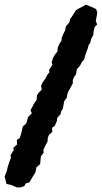

<svg xmlns="http://www.w3.org/2000/svg" viewBox="-45 -717 441 832"><path d="M5 85 -17 80 -21 63 -25 48 -15 22 -12 8 -4 -17 2 -32 1 -45 15 -67 12 -76 29 -91 28 -111 41 -119 46 -136 49 -147 54 -169 68 -181 72 -192 76 -209 93 -226 87 -239 98 -259 101 -266 114 -285 115 -304 121 -313 136 -329 133 -345 139 -359 152 -377 159 -391 169 -404 168 -415 182 -436 179 -447 185 -466 192 -479 204 -494 205 -510 212 -526 222 -542V-552L228 -567L238 -587L240 -602L256 -621L259 -635L268 -647L284 -673L300 -682L310 -687L327 -697L354 -686L371 -678L376 -666V-657L370 -626L376 -611L365 -600L360 -578V-567L350 -548L346 -531L339 -522L335 -506L330 -493L324 -476L319 -458L311 -450L302 -433L288 -417L284 -394L276 -384L270 -368L271 -357L262 -340L250 -318L247 -309L244 -293L233 -278L230 -260L227 -246L220 -234L217 -221L203 -207L202 -194L192 -171L180 -163L182 -146L167 -132L162 -119L161 -104L151 -85L143 -67L144 -55L132 -39L131 -28L129 -6L113 8L108 31L96 50L83 73L66 78L61 89L44 95H27Z"/></svg>

Font: Winky Rough Medium
Style: Italic
Weight: 500
Italic angle: -8.97852°
Designer: Simon Atzbach
Foundry: typofactur
Version: Version 1.206; ttfautohint (v1.8.4.7-5d5b)